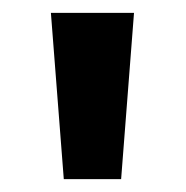

<svg xmlns="http://www.w3.org/2000/svg" viewBox="-20 -734 288 298"><path d="M79 -456H168L188 -714H59Z"/></svg>

Font: Kathrein 77 Bold Condensed
Style: Regular
Weight: 700
Width: 3
Designer: Lazydogs Typefoundry, based on Open Sans by Ascender Corporation
Foundry: Lazydogs Typefoundry
Version: Version 1.003;PS 001.003;hotconv 1.0.88;makeotf.lib2.5.64775